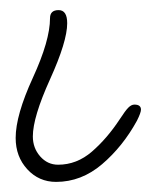

<svg xmlns="http://www.w3.org/2000/svg" viewBox="-20 -353 299 380"><path d="M91 7Q57 7 34 -18Q11 -43 11 -80Q11 -125 45 -199Q79 -273 79 -317Q79 -333 96 -333Q113 -333 113 -307Q113 -271 79 -196Q45 -121 45 -83Q45 -60 59.5 -43.5Q74 -27 95 -27Q132 -27 162 -53Q192 -79 217 -117Q228 -134 234 -140Q240 -146 246 -146Q259 -146 259 -136Q259 -130 251 -114Q223 -63 182 -28Q141 7 91 7Z"/></svg>

Font: Send Flowers
Style: Regular
Weight: 400
Designer: Robert E. Leuschke
Foundry: Robert E. Leuschke
Version: Version 1.010; ttfautohint (v1.8.4.7-5d5b)